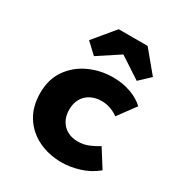

<svg xmlns="http://www.w3.org/2000/svg" viewBox="-177 -873 953 1011"><g transform="rotate(30 300.0 -367.0)"><path d="M342 12Q263 12 199.5 -19Q136 -50 99 -108.5Q62 -167 62 -250Q62 -333 103 -391.5Q144 -450 211 -481Q278 -512 355 -512Q414 -512 463.5 -494Q513 -476 544 -446L466 -340Q438 -359 413.5 -366.5Q389 -374 365 -374Q328 -374 299 -359Q270 -344 254 -316Q238 -288 238 -250Q238 -212 253.5 -184Q269 -156 296.5 -141Q324 -126 359 -126Q396 -126 426.5 -139Q457 -152 482 -168L550 -60Q504 -22 448 -5Q392 12 342 12ZM210 -558 146 -618 252 -746H428L534 -618L470 -558L342 -642H338Z"/></g></svg>

Font: Source Code Pro ExtraLight Black
Style: Regular
Weight: 900
Monospace: yes
Version: Version 1.018;hotconv 1.0.116;makeotfexe 2.5.65601